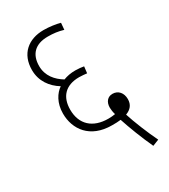

<svg xmlns="http://www.w3.org/2000/svg" viewBox="-175 -715 760 865"><g transform="rotate(-30 205.5 -282.5)"><path d="M362 67 395 54C368 -2 341 -69 326 -116C353 -126 368 -144 368 -173C368 -205 349 -228 319 -228C295 -228 278 -210 278 -180C278 -170 280 -156 284 -143C272 -141 261 -140 248 -140C168 -140 119 -184 119 -261C119 -327 155 -368 227 -368C241 -368 256 -366 267 -365L271 -399C260 -401 243 -403 227 -403C203 -403 183 -399 165 -392C127 -415 96 -450 96 -501C96 -561 129 -597 196 -597C225 -597 249 -594 276 -586L279 -621C258 -627 224 -632 194 -632C115 -632 59 -586 59 -502C59 -444 91 -401 135 -374C107 -355 82 -317 82 -262C82 -180 134 -106 247 -106C264 -106 279 -106 293 -108C309 -59 335 9 362 67Z"/></g></svg>

Font: Noto Sans ExtraCondensed ExtraLight
Style: Italic
Weight: 200
Width: 2
Italic angle: -12°
Designer: Monotype Design Team
Foundry: Monotype Imaging Inc.
Version: Version 2.013